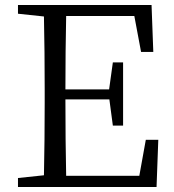

<svg xmlns="http://www.w3.org/2000/svg" viewBox="-20 -749 695 769"><path d="M564 -189H614L607 0H52V-36L156 -47Q159 -190 159 -337V-392Q159 -538 156 -683L52 -694V-729H587L594 -541H545L518 -685H245Q242 -544 242 -391H417L432 -499H473V-246H432L418 -351H242Q242 -185 245 -45H538Z"/></svg>

Font: Han-Nom Khai
Style: Regular
Weight: 400
Version: Version 1.200;June 22, 2023;FontCreator 14.0.0.2814 64-bit